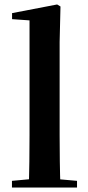

<svg xmlns="http://www.w3.org/2000/svg" viewBox="-20 -839 395 859"><path d="M33.5 0H324.6V-29.9L208 -40.2H145.2L33.5 -29.9ZM109.1 0H250.6C247.8 -69.9 246.8 -159.6 246.8 -234.8V-650.9L250.6 -810L235.6 -819L34 -780.3V-753.3L112.1 -747.8V-234.8C112.1 -159.6 111.1 -69.9 109.1 0Z"/></svg>

Font: Source Han Serif CN VF
Style: Regular
Weight: 250
Designer: Ryoko NISHIZUKA 西塚涼子 (kana & ideographs); Frank Grießhammer (Latin, Greek & Cyrillic); Wenlong ZHANG 张文龙 (bopomofo); San
Foundry: Adobe
Version: Version 2.002;hotconv 1.1.0;makeotfexe 2.6.0